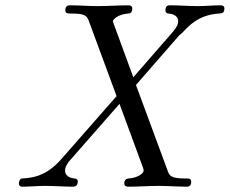

<svg xmlns="http://www.w3.org/2000/svg" viewBox="-20 -703 865 723"><path d="M51 -12C51 -8 53 0 63 0C91 0 122 -3 151 -3C185 -3 221 0 254 0C259 0 273 0 273 -20C273 -30 262 -31 260 -31C230 -34 225 -51 225 -61C225 -65 226 -75 233 -85C235 -87 236 -89 237 -91L238 -93L430 -312L518 -73C519 -69 521 -64 521 -61C521 -51 500 -33 464 -31C457 -30 448 -27 448 -12C448 0 460 0 463 0C501 0 541 -3 579 -3C613 -3 649 0 682 0C688 0 700 0 700 -18C700 -31 692 -31 676 -31C622 -31 618 -42 611 -61L492 -383L655 -570L667 -580C691 -606 728 -647 804 -652C815 -653 825 -653 825 -671C825 -680 818 -683 812 -683C784 -683 754 -680 725 -680C691 -680 654 -683 621 -683C615 -683 603 -683 603 -664C603 -653 612 -652 615 -652C622 -651 651 -649 651 -622C651 -614 648 -603 630 -582L482 -412L409 -611C409 -612 405 -622 405 -623C405 -630 425 -649 462 -652C467 -652 478 -653 478 -670C478 -681 471 -683 464 -683C426 -683 386 -680 347 -680C313 -680 278 -683 245 -683C239 -683 226 -683 226 -664C226 -652 236 -652 250 -652C304 -652 308 -642 316 -620L419 -341L211 -104C152 -36 96 -33 63 -31C52 -30 51 -13 51 -12Z"/></svg>

Font: CMU Serif
Style: Italic
Weight: 500
Italic angle: -14.04°
Version: Version 0.7.0